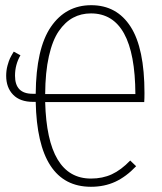

<svg xmlns="http://www.w3.org/2000/svg" viewBox="-20 -713 628 743"><path d="M539.1 -353Q539.1 -331.1 538.1 -317.9H154.8Q162.6 -22 332 -22Q377 -22 412.8 -38.6Q448.7 -55.2 483.9 -91.8L506.8 -69.8Q467.8 -28.8 425.8 -9.5Q383.8 9.8 332 9.8Q125 9.8 118.2 -318.8H107.9Q57.6 -318.8 30.8 -346.4Q3.9 -374 3.9 -419.9Q3.9 -440.4 9 -459.2Q14.2 -478 18.8 -487.5Q23.4 -497.1 33.2 -513.2L59.1 -499Q38.1 -462.9 38.1 -419.9Q38.1 -350.1 106 -350.1H118.2Q119.6 -525.4 177 -609.1Q234.4 -692.9 333 -692.9Q432.1 -692.9 485.6 -609.4Q539.1 -525.9 539.1 -353ZM154.8 -349.1H503.9Q502.4 -661.1 332 -661.1Q293.9 -661.1 262.9 -644.5Q231.9 -627.9 207.5 -592.5Q183.1 -557.1 169.2 -495.4Q155.3 -433.6 154.8 -349.1Z"/></svg>

Font: Fira Sans Compressed UltraLight
Style: Regular
Weight: 200
Width: 1
Designer: Carrois Corporate & Edenspiekermann AG
Foundry: Carrois Corporate GbR & Edenspiekermann AG
Version: Version 4.203;PS 004.203;hotconv 1.0.88;makeotf.lib2.5.64775